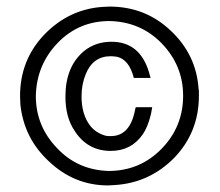

<svg xmlns="http://www.w3.org/2000/svg" viewBox="-20 -565 668 584"><path d="M387 -328Q373 -383 337 -392Q327 -394 317 -394Q263 -394 241 -340Q228 -309 228 -272Q228 -217 254 -183Q272 -160 302 -152Q307 -151 317 -151Q376 -151 391 -232L393 -239H443L439 -217Q429 -177 414 -156Q379 -106 317 -106Q246 -106 207 -167Q179 -208 179 -271Q179 -363 236 -410Q271 -438 319 -438Q405 -438 433 -346L438 -328ZM313 -545Q422 -545 499 -472Q577 -399 584 -295Q585 -290 585 -285Q585 -280 585 -274Q585 -163 510 -85Q434 -8 327 -2L309 -1Q206 -1 129 -74Q53 -144 42 -247Q42 -253 41.5 -259.5Q41 -266 41 -273Q41 -382 114 -459Q189 -537 292 -544ZM313 -501Q220 -501 156 -435Q91 -368 89 -273Q89 -181 154 -114Q216 -48 310 -45Q406 -45 472 -113Q537 -180 537 -274Q537 -366 471 -434Q407 -499 313 -501Z"/></svg>

Font: Ekushey Buriganga
Style: Regular
Weight: 400
Designer: Al Mamun Sumon
Foundry: Al Mamun Sumon
Version: Version 1.0